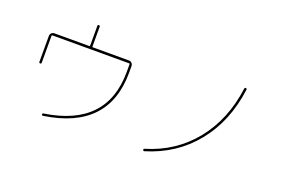

<svg xmlns="http://www.w3.org/2000/svg" viewBox="-105 -1143 2210 1504"><g transform="rotate(20 1000.0 -391.0)"><path d="M160.2 -370.1V-585Q160.2 -599.6 169.9 -609.9Q179.7 -620.1 195.3 -620.1H485.4Q490.2 -620.1 490.2 -625V-790Q490.2 -799.8 500 -799.8Q509.8 -799.8 509.8 -790V-625Q509.8 -620.1 514.6 -620.1H815.4Q830.1 -620.1 839.8 -609.9Q849.6 -599.6 849.6 -585V-530.3Q849.6 -59.6 332 17.6Q322.3 19.5 320.3 9.8Q318.4 1 329.1 -1Q830.1 -76.2 830.1 -530.3V-594.7Q830.1 -599.6 825.2 -599.6H184.6Q179.7 -599.6 179.7 -594.7V-370.1Q179.7 -360.4 169.9 -360.4Q160.2 -360.4 160.2 -370.1Z M1171.9 6.8Q1164.1 9.8 1160.2 0Q1157.2 -7.8 1167 -11.7Q1405.3 -83 1554.7 -268.6Q1704.1 -454.1 1739.3 -720.7Q1741.2 -731.4 1750 -730.5Q1760.7 -728.5 1758.8 -718.8Q1722.7 -444.3 1569.3 -255.4Q1416 -66.4 1171.9 6.8Z"/></g></svg>

Font: Rounded-L Mgen+ 2m thin
Style: Regular
Weight: 100
Designer: [Source Han Sans]
Ryoko NISHIZUKA  (kana & ideographs); Paul D. Hunt (Latin, Greek & Cyrillic); Wenlong ZHANG  (bopomofo
Version: Version 1.059.20150602